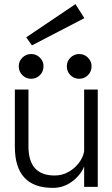

<svg xmlns="http://www.w3.org/2000/svg" viewBox="-20 -906 541 931"><path d="M454 -472V0H388V-99Q372 -58 330.5 -26.5Q289 5 236 5Q52 5 52 -195V-472H118V-196Q118 -55 245 -55Q281 -55 311.5 -72Q342 -89 362.5 -116Q383 -143 388 -172V-472ZM364 -524Q339 -524 321.5 -541.5Q304 -559 304 -585Q304 -609 321.5 -626.5Q339 -644 364 -644Q389 -644 406.5 -626.5Q424 -609 424 -585Q424 -559 406.5 -541.5Q389 -524 364 -524ZM131 -524Q106 -524 88.5 -541.5Q71 -559 71 -585Q71 -609 88.5 -626.5Q106 -644 131 -644Q156 -644 173.5 -626.5Q191 -609 191 -585Q191 -559 173.5 -541.5Q156 -524 131 -524ZM135 -686 107 -725 346 -886 389 -818Z"/></svg>

Font: Lil Grotesk
Style: Regular
Weight: 400
Designer: Bastien Sozeau
Foundry: NBR — Bastien Sozeau
Version: Version 4.002; ttfautohint (v1.8.4.7-5d5b)